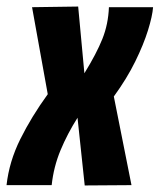

<svg xmlns="http://www.w3.org/2000/svg" viewBox="-43 -566 488 587"><path d="M290 -544H425Q423 -517 409.5 -473.5Q396 -430 370.5 -378Q345 -326 305 -271L359 0L216 1L194 -206Q163 -157 142 -106.5Q121 -56 115 0H-23Q-15 -72 19 -140.5Q53 -209 103 -278L55 -544L196 -546L215 -342Q252 -402 270 -447Q288 -492 290 -544Z"/></svg>

Font: Georama Condensed
Style: Bold Italic
Weight: 700
Width: 3
Italic angle: -9°
Designer: Jean-Baptiste Levee
Foundry: Production Type
Version: Version 1.000